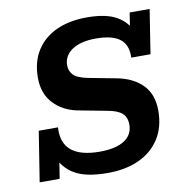

<svg xmlns="http://www.w3.org/2000/svg" viewBox="-71 -661 707 738"><g transform="rotate(-10 282.5 -291.5)"><path d="M292 10Q206 10 162 -16.5Q118 -43 102 -89L117 -76L105 0H27L58 -196H133Q129 -135 165 -105.5Q201 -76 275 -76Q338 -76 371.5 -97.5Q405 -119 405 -159Q405 -188 387.5 -203.5Q370 -219 329 -226L219 -247Q162 -258 126 -296.5Q90 -335 90 -397Q90 -459 118 -503Q146 -547 196.5 -570Q247 -593 316 -593Q390 -593 431 -569.5Q472 -546 487 -506H469L481 -583H559L532 -411H457Q459 -461 429 -484Q399 -507 335 -507Q276 -507 242.5 -484.5Q209 -462 209 -424Q209 -402 224 -386.5Q239 -371 280 -363L390 -342Q452 -330 488 -293Q524 -256 524 -193Q524 -128 494.5 -82.5Q465 -37 413 -13.5Q361 10 292 10Z"/></g></svg>

Font: Rokkitt SemiBold
Style: Italic
Weight: 600
Italic angle: -9°
Designer: Vernon Adams
Foundry: Vernon Adams
Version: Version 3.103